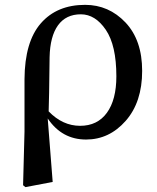

<svg xmlns="http://www.w3.org/2000/svg" viewBox="-20 -561 647 792"><path d="M310.5 -42Q381.8 -42 420.9 -95.7Q460 -149.4 460 -246.1Q460 -374 416.5 -438Q373 -502 313.5 -502Q252 -502 219.2 -456.5Q186.5 -411.1 184.6 -325.2Q182.6 -144.5 180.7 -101.6Q238.3 -42 310.5 -42ZM81.1 -18.6V-234.4Q82 -388.7 148.4 -464.8Q214.8 -541 331.1 -541Q428.7 -541 497.6 -468.3Q566.4 -395.5 566.4 -268.6Q566.4 -139.6 498.5 -62.5Q430.7 14.6 335 14.6Q235.4 14.6 176.8 -72.3L197.3 189.5L85 210.9L75.2 203.1Z"/></svg>

Font: Bpmf Zihi Serif SemiBold
Style: SemiBold
Weight: 600
Foundry: But Ko
Version: Version 1.320